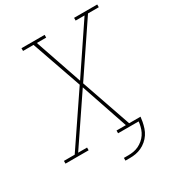

<svg xmlns="http://www.w3.org/2000/svg" viewBox="-227 -863 1063 1157"><g transform="rotate(-30 304.5 -285.0)"><path d="M304 165V146H335Q353 146 371 143Q389 140 406 132Q423 124 438 111.5Q453 99 463.5 83.5Q474 68 480 50.5Q486 33 489 15L491 0H348V-19H413L302 -346L81 -19H143V0H-18V-19H57L294 -369L173 -716H100V-735H261V-716H196L308 -389L528 -716H466V-735H627V-716H552L316 -366L436 -19H515L510 15Q506 35 499.5 55Q493 75 481 93Q469 111 452 125.5Q435 140 415.5 149Q396 158 376 161.5Q356 165 335 165Z"/></g></svg>

Font: Iosevka Etoile Thin Oblique
Style: Regular
Weight: 100
Italic angle: -9°
Designer: Belleve Invis
Foundry: Belleve Invis
Version: Version 15.5.2; ttfautohint (v1.8.4)